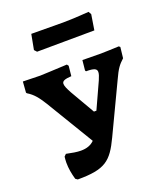

<svg xmlns="http://www.w3.org/2000/svg" viewBox="-132 -787 750 880"><g transform="rotate(-20 243.5 -346.5)"><path d="M259 -609 400 -610 412 -685 404 -699C404 -699 327 -693 277 -693C218 -693 123 -694 123 -694L109 -620L120 -608C120 -608 200 -609 259 -609ZM480 -503C447 -502 417 -500 392 -500L302 -501L297 -452L300 -447C339 -447 352 -441 352 -425C352 -416 348 -404 341 -388L283 -261H271L202 -380C190 -402 183 -417 183 -428C183 -442 197 -447 229 -449L234 -498L228 -506C156 -503 115 -500 96 -500C79 -500 68 -501 12 -502L8 -449L11 -445C41 -427 58 -404 80 -369L220 -137C204 -121 183 -113 154 -113C135 -113 112 -117 84 -123L74 -113C73 -103 72 -94 72 -84C72 -56 77 -29 85 -1L95 6C229 6 262 -22 309 -121L423 -361C445 -409 456 -423 480 -445L486 -498Z"/></g></svg>

Font: Alegreya SC
Style: Bold
Weight: 700
Designer: Juan Pablo del Peral
Foundry: Huerta Tipografica
Version: Version 2.007;PS 002.007;hotconv 1.0.88;makeotf.lib2.5.64775